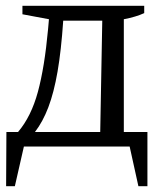

<svg xmlns="http://www.w3.org/2000/svg" viewBox="-20 -503 555 659"><path d="M1 136 2 -50H42Q87 -103 110 -187.5Q133 -272 145 -403L148 -437L57 -454V-483H475V-458Q447 -445 405 -437V-50H486V136H455L425 0H62L31 136ZM197 -432Q190 -329 177.5 -257Q165 -185 146 -135Q127 -85 100 -50H324L331 -432Z"/></svg>

Font: Piazzolla
Style: Regular
Weight: 400
Designer: Juan Pablo del Peral
Foundry: Huerta Tipografica
Version: Version 1.330